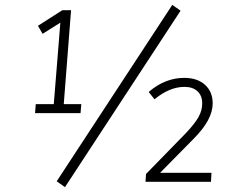

<svg xmlns="http://www.w3.org/2000/svg" viewBox="-20 -747 958 789"><path d="M272 -705 242 -319H314L311 -282H124L127 -319H201L228 -654L155 -608L136 -641L236 -705ZM722 -703 247 22 213 -2 688 -727ZM776 -177 638 -37H849L847 0H578L580 -32L742 -198Q780 -238 795.5 -265.5Q811 -293 811 -322Q811 -354 791.5 -372Q772 -390 738 -390Q677 -390 615 -339L591 -369Q658 -427 737 -427Q791 -427 822.5 -398.5Q854 -370 854 -322Q854 -255 776 -177Z"/></svg>

Font: Iunito ExtraLight
Style: Italic
Weight: 200
Italic angle: -4.541°
Designer: Vernon Adams
Foundry: Vernon Adams
Version: Version 2.001;November 30, 2019;FontCreator 12.0.0.2547 64-b